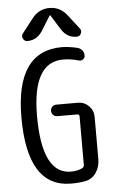

<svg xmlns="http://www.w3.org/2000/svg" viewBox="-63 -1002 626 1053"><g transform="rotate(-5 250.0 -475.0)"><path d="M345.7 -912.1 407.2 -833Q417 -820.3 409.7 -805.2Q402.3 -790 385.7 -790Q334 -790 303.7 -835.9L252 -918.9Q252 -919.9 250 -919.9Q248 -919.9 248 -918.9L196.3 -835.9Q166 -790 114.3 -790Q98.6 -790 90.8 -805.2Q83 -820.3 92.8 -833L154.3 -912.1Q191.4 -960 250 -960Q308.6 -960 345.7 -912.1ZM285.2 9.8Q44.9 9.8 44.9 -375Q44.9 -740.2 299.8 -740.2Q335.9 -740.2 384.8 -728.5Q400.4 -724.6 410.2 -712.4Q419.9 -700.2 419.9 -683.6Q419.9 -670.9 409.7 -663.1Q399.4 -655.3 385.7 -659.2Q342.8 -671.9 299.8 -671.9Q130.9 -671.9 130.9 -375Q130.9 -55.7 290 -55.7Q327.1 -55.7 353.5 -69.3Q362.3 -74.2 363.3 -85V-353.5Q363.3 -364.3 351.6 -365.2H242.2Q228.5 -365.2 219.2 -374.5Q210 -383.8 210 -397Q210 -410.2 218.8 -419.4Q227.5 -428.7 242.2 -428.7H360.4Q395.5 -428.7 420.4 -403.8Q445.3 -378.9 445.3 -343.8V-110.4Q445.3 -69.3 423.8 -37.1Q402.3 -4.9 365.2 2.9Q330.1 9.8 285.2 9.8Z"/></g></svg>

Font: Rounded-X Mgen+ 1mn regular
Style: Regular
Weight: 400
Designer: [Source Han Sans]
Ryoko NISHIZUKA  (kana & ideographs); Paul D. Hunt (Latin, Greek & Cyrillic); Wenlong ZHANG  (bopomofo
Version: Version 1.059.20150602